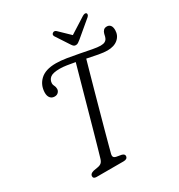

<svg xmlns="http://www.w3.org/2000/svg" viewBox="-203 -1013 1067 1146"><g transform="rotate(-30 330.5 -439.5)"><path d="M269.5 -74Q264.5 -51 286.5 -46L323 -39.5Q343 -33.5 341 -19.5Q339 0 312.5 0H126Q103.5 0 104.5 -18.5Q105.5 -34.5 130 -41L161.5 -46.5Q178 -49.5 187 -57.8Q196 -66 201.5 -85.5Q207 -103.5 218.2 -143.2Q229.5 -183 244.5 -236.2Q259.5 -289.5 276 -349.2Q292.5 -409 308.8 -467.2Q325 -525.5 338.8 -574.8Q352.5 -624 361.5 -656Q332.5 -661.5 306 -665.5Q279.5 -669.5 259 -669.5Q211 -669.5 193 -655Q175 -640.5 174.5 -616Q174.5 -607 180 -596.8Q185.5 -586.5 185.5 -573.5Q185.5 -560.5 176 -550.5Q166.5 -540.5 150.5 -540.5Q132 -540.5 121 -553.2Q110 -566 110 -589.5Q111 -642 147 -675.5Q183 -709 254.5 -709Q286.5 -709 327.2 -702.5Q368 -696 409.2 -687.8Q450.5 -679.5 485 -673Q519.5 -666.5 539.5 -666.5Q559.5 -666.5 570.2 -672.8Q581 -679 585.5 -690Q589.5 -699 590.5 -705.5Q591.5 -712 593 -716.5Q596.5 -730.5 604.8 -739Q613 -747.5 628 -747.5Q643 -747.5 652 -736.8Q661 -726 661 -703.5Q660.5 -667 633.8 -644Q607 -621 560.5 -621Q537 -621 501.2 -627.5Q465.5 -634 426 -642.5Q416 -607.5 401.8 -556.5Q387.5 -505.5 371.2 -447Q355 -388.5 338.8 -329.5Q322.5 -270.5 308.2 -218.2Q294 -166 283.8 -128Q273.5 -90 269.5 -74ZM447.5 -761Q437.5 -753 430 -748Q422.5 -743 413.5 -743Q404 -743 398.8 -747.8Q393.5 -752.5 388 -761L327.5 -853.5Q319.5 -867.5 332 -876Q343.5 -883.5 355.5 -873L427 -804L536 -873Q554.5 -884 563 -876Q566 -872.5 565 -866Q564 -859.5 557 -853Z"/></g></svg>

Font: Fraunces 72pt SuperSoft Light
Style: Italic
Weight: 300
Italic angle: -16°
Version: Version 1.000;[b76b70a41]